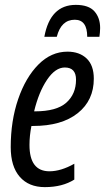

<svg xmlns="http://www.w3.org/2000/svg" viewBox="-20 -758 431 788"><path d="M164 10Q236 10 285 -21V-86Q230 -55 183 -55Q101 -55 101 -163Q101 -201 109 -241H116Q233 -241 299 -293.5Q365 -346 365 -435Q365 -490 335.5 -518Q306 -546 257 -546Q190 -546 137.5 -493Q85 -440 54.5 -351Q24 -262 24 -154Q24 -75 61 -32.5Q98 10 164 10ZM120 -301Q139 -380 173 -430.5Q207 -481 246 -481Q292 -481 292 -431Q292 -372 252 -336.5Q212 -301 123 -301ZM162 -607H213Q231 -677 287 -677Q338 -677 338 -607H388Q389 -615 390 -624Q391 -633 391 -643Q391 -685 367.5 -711.5Q344 -738 291 -738Q186 -738 162 -607Z"/></svg>

Font: Noto Sans UI Condensed
Style: Italic
Weight: 400
Width: 3
Italic angle: -12°
Designer: Monotype Design Team
Foundry: Monotype Imaging Inc.
Version: Version 1.901